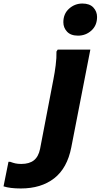

<svg xmlns="http://www.w3.org/2000/svg" viewBox="-202 -828 570 1088"><path d="M240 -626Q199 -626 178 -648.5Q157 -671 157 -702Q157 -750 189.5 -779Q222 -808 265 -808Q306 -808 327 -785.5Q348 -763 348 -732Q348 -684 316 -655Q284 -626 240 -626ZM-182 228 -154 89H-144Q-128 95 -114.5 98Q-101 101 -81 101Q-36 101 -10 80.5Q16 60 25 16L101 -380Q108 -415 113.5 -458Q119 -501 118 -536L125 -547H310L202 7Q179 125 105 182.5Q31 240 -84 240Q-145 240 -182 228Z"/></svg>

Font: Kufam
Style: Bold Italic
Weight: 700
Italic angle: -11°
Designer: Artur Schmal
Foundry: Original Type
Version: Version 1.301; ttfautohint (v1.8.3)